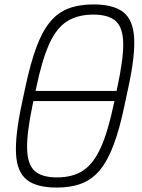

<svg xmlns="http://www.w3.org/2000/svg" viewBox="-20 -834 640 868"><path d="M106 -377 116 -423H530L520 -377ZM236 14Q146 14 101.5 -21Q57 -56 52.5 -138Q48 -220 78 -362L95 -442Q118 -549 144.5 -620.5Q171 -692 206 -734.5Q241 -777 289 -795.5Q337 -814 403 -814Q493 -814 537.5 -779Q582 -744 586.5 -662Q591 -580 560 -438L543 -358Q521 -252 494 -180Q467 -108 432 -65.5Q397 -23 349 -4.5Q301 14 236 14ZM237 -32Q308 -32 355 -62.5Q402 -93 435 -165.5Q468 -238 494 -362L511 -442Q538 -567 537 -638Q536 -709 503.5 -738.5Q471 -768 402 -768Q331 -768 283 -737.5Q235 -707 202.5 -635Q170 -563 144 -438L127 -358Q101 -234 102.5 -162.5Q104 -91 136.5 -61.5Q169 -32 237 -32Z"/></svg>

Font: Victor Mono Thin
Style: Italic
Weight: 100
Italic angle: -12°
Monospace: yes
Designer: Rune Bjørnerås
Version: Version 1.561;gftools[0.9.30]